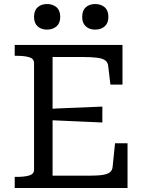

<svg xmlns="http://www.w3.org/2000/svg" viewBox="-20 -933 720 953"><path d="M613 -222V0H53V-55H64Q101 -55 125 -62Q149 -69 149 -91V-620Q149 -642 125 -649Q101 -656 64 -656H53V-710H588V-513H528L517 -606Q515 -624 502 -633.5Q489 -643 462 -646.5Q435 -650 392 -650H241V-61H414Q446 -61 469.5 -62.5Q493 -64 508 -69Q523 -74 530.5 -83Q538 -92 539 -105L551 -222ZM218 -392Q263 -395 308 -396.5Q353 -398 398 -400Q443 -402 488 -404V-325Q443 -327 398 -329Q353 -331 308 -333Q263 -335 218 -337ZM279 -849Q279 -818 260.5 -802Q242 -786 213 -786Q185 -786 167 -802Q149 -818 149 -849Q149 -881 167 -897Q185 -913 213 -913Q242 -913 260.5 -897Q279 -881 279 -849ZM518 -849Q518 -818 499.5 -802Q481 -786 452 -786Q424 -786 406 -802Q388 -818 388 -849Q388 -881 406 -897Q424 -913 452 -913Q481 -913 499.5 -897Q518 -881 518 -849Z"/></svg>

Font: Roboto Serif
Style: Regular
Weight: 400
Designer: Greg Gazdowicz
Foundry: Commercial Type
Version: Version 1.008